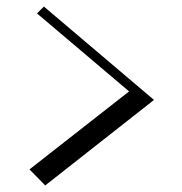

<svg xmlns="http://www.w3.org/2000/svg" viewBox="-20 -603 556 586"><path d="M114 -583 93 -562 374 -324 70 -86 118 -37 450 -298Z"/></svg>

Font: Space Cowgirl Medium
Style: Regular
Weight: 600
Designer: Valery Marier
Foundry: Valery Marier
Version: Version 1.000;hotconv 1.0.109;makeotfexe 2.5.65596